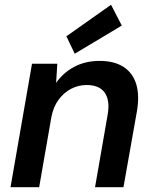

<svg xmlns="http://www.w3.org/2000/svg" viewBox="-20 -784 649 804"><path d="M24 0 114 -517H220L215 -437Q245 -480 291.5 -504.5Q338 -529 397 -529Q458 -529 497 -504Q536 -479 550.5 -431.5Q565 -384 553 -316L497 0H378L431 -305Q441 -364 418.5 -396Q396 -428 342 -428Q308 -428 277.5 -412Q247 -396 225 -366Q203 -336 195 -293L144 0ZM293 -559 258 -632 445 -764 490 -677Z"/></svg>

Font: DM Sans 11pt SemiBold
Style: Italic
Weight: 600
Italic angle: -10°
Version: Version 4.004;gftools[0.9.30]